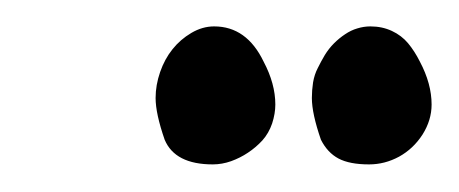

<svg xmlns="http://www.w3.org/2000/svg" viewBox="-20 -470 344 144"><path d="M186.5 -391.6Q186.5 -384.8 184.1 -377.4Q181.6 -370.1 176.8 -364.7Q171.9 -359.4 166 -355.5Q160.2 -351.6 153.3 -349.1Q146.5 -346.7 139.6 -346.7Q111.3 -346.7 103.5 -365.2Q96.7 -384.8 96.7 -396.5Q96.7 -406.2 100.1 -416Q103.5 -425.8 109.4 -433.1Q115.2 -440.4 123.5 -445.3Q131.8 -450.2 140.6 -450.2Q165 -450.2 177.7 -423.8Q186.5 -407.2 186.5 -391.6ZM303.7 -391.6Q303.7 -379.9 296.9 -369.1Q290 -358.4 279.3 -352.5Q268.6 -346.7 256.8 -346.7Q242.2 -346.7 233.9 -351.1Q225.6 -355.5 220.7 -365.2Q213.9 -384.8 213.9 -396.5Q213.9 -402.3 214.8 -408.2Q215.8 -414.1 218.3 -418.9Q220.7 -423.8 223.6 -428.7Q226.6 -433.6 230.5 -437.5Q234.4 -441.4 238.8 -444.3Q243.2 -447.3 248 -448.7Q252.9 -450.2 257.8 -450.2Q266.6 -450.2 273.9 -446.8Q281.2 -443.4 286.1 -437.5Q291 -431.6 294.9 -423.8Q303.7 -407.2 303.7 -391.6Z"/></svg>

Font: Essays1743
Style: Italic
Weight: 500
Italic angle: -10°
Designer: Based on the typeface in a 1743 English translation of the essays of Montaigne.  PostScript/TrueType font designed by Jo
Version: Version 002.100